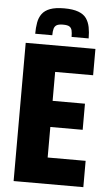

<svg xmlns="http://www.w3.org/2000/svg" viewBox="-59 -914 545 952"><g transform="rotate(5 213.5 -437.5)"><path d="M46 0V-688H393V-557H204V-413H365V-283H204V-131H393V0ZM222 -875Q265 -875 292 -865Q319 -855 332 -836.5Q345 -818 350 -793Q355 -768 355 -737H270Q270 -757 267 -769.5Q264 -782 254.5 -788Q245 -794 223 -794Q201 -794 191 -788Q181 -782 177.5 -769.5Q174 -757 174 -737H89Q89 -767 93.5 -792.5Q98 -818 111.5 -836.5Q125 -855 151.5 -865Q178 -875 222 -875Z"/></g></svg>

Font: Saira Condensed ExtraBold
Style: Regular
Weight: 800
Width: 3
Designer: Hector Gatti with collaboration of the Omnibus-Type team
Foundry: Omnibus-Type
Version: Version 1.101